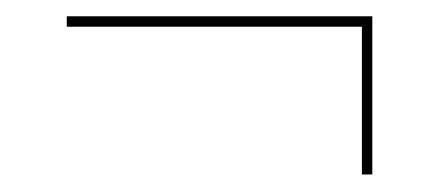

<svg xmlns="http://www.w3.org/2000/svg" viewBox="-20 -412 526 230"><path d="M413.5 -203V-380H60V-392.5H426V-203Z"/></svg>

Font: Bodoni Moda 18pt
Style: Regular
Weight: 400
Designer: Owen Earl
Foundry: indestructible type
Version: Version 2.005